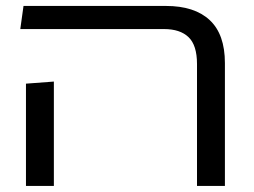

<svg xmlns="http://www.w3.org/2000/svg" viewBox="-20 -613 839 633"><path d="M629.5 0V-402.1Q629.5 -463.8 601.6 -490.5Q573.8 -517.2 520.5 -517.2H46.9L57.5 -593.4H527Q621.4 -593.4 671.4 -546.7Q721.5 -500 721.5 -405.1V0ZM65.6 0V-337.2L157.6 -344.1V0Z"/></svg>

Font: Noto Sans Hebrew Light
Style: Regular
Weight: 100
Version: Version 3.000